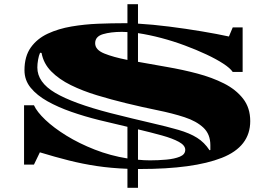

<svg xmlns="http://www.w3.org/2000/svg" viewBox="-20 -780 1301 910"><path d="M584 110V20Q506 17 439 7Q372 -3 306.5 -19.5Q241 -36 169 -58L141 0H94V-281H141Q155 -250 195 -212Q235 -174 295 -137Q355 -100 429 -71Q503 -42 584 -29V-179Q518 -194 449.5 -211Q381 -228 318 -250Q255 -272 205 -300Q155 -328 125.5 -364Q96 -400 96 -447Q96 -513 126 -555Q156 -597 206.5 -620.5Q257 -644 319 -654.5Q381 -665 445.5 -667.5Q510 -670 567 -670Q575 -670 584 -670V-760H634V-668Q703 -664 782 -654Q861 -644 935.5 -631.5Q1010 -619 1065 -607L1083 -650H1130V-439H1083Q1071 -457 1038 -478.5Q1005 -500 958 -522Q911 -544 856 -564.5Q801 -585 744 -600Q687 -615 634 -623V-487Q699 -475 772 -462.5Q845 -450 915 -431.5Q985 -413 1041.5 -384.5Q1098 -356 1132 -312.5Q1166 -269 1166 -206Q1166 -85 1031.5 -32Q897 21 644 21Q639 21 634 21V110ZM431 -575Q431 -544 474 -526.5Q517 -509 584 -496V-628Q570 -629 558 -629Q505 -629 468 -618Q431 -607 431 -575ZM973 -68 977 -69V-92Q977 -144 944 -175Q911 -206 854.5 -224.5Q798 -243 726.5 -257.5Q655 -272 577 -291Q507 -308 439.5 -328.5Q372 -349 316 -376.5Q260 -404 223 -441.5Q186 -479 177 -529L170 -530Q164 -517 160.5 -497Q157 -477 157 -460Q157 -390 241.5 -340Q326 -290 504 -244Q615 -216 693.5 -198Q772 -180 825.5 -164.5Q879 -149 914 -127Q949 -105 973 -68ZM858 -70Q858 -91 828 -107.5Q798 -124 747.5 -138Q697 -152 634 -167V-23Q663 -20 691 -20Q730 -20 768.5 -23.5Q807 -27 832.5 -37.5Q858 -48 858 -70Z"/></svg>

Font: Diplomata SC
Style: Regular
Weight: 400
Designer: Eduardo Rodriguez Tunni
Foundry: Eduardo Rodriguez Tunni
Version: Version 1.002; ttfautohint (v1.8.4.7-5d5b);gftools[0.9.23]